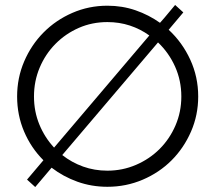

<svg xmlns="http://www.w3.org/2000/svg" viewBox="-20 -745 868 774"><path d="M49 -356Q49 -431 77.5 -497.5Q106 -564 155.5 -614Q205 -664 271.5 -693Q338 -722 413 -722Q473 -722 526.5 -703.5Q580 -685 625 -653Q643 -673 658 -691.5Q673 -710 686 -725L719 -695L660 -625Q715 -574 747 -504.5Q779 -435 779 -356Q779 -281 750 -214.5Q721 -148 671.5 -98.5Q622 -49 555 -20.5Q488 8 413 8Q349 8 292 -12.5Q235 -33 188 -69L122 9L89 -21L155 -99Q105 -149 77 -215Q49 -281 49 -356ZM231 -120Q269 -90 315 -73.5Q361 -57 413 -57Q474 -57 528.5 -80.5Q583 -104 623.5 -144.5Q664 -185 687.5 -239.5Q711 -294 711 -356Q711 -420 686 -476Q661 -532 617 -574ZM117 -356Q117 -296 138.5 -243.5Q160 -191 198 -150L582 -602Q546 -628 503.5 -642Q461 -656 413 -656Q351 -656 297.5 -632.5Q244 -609 203.5 -568Q163 -527 140 -472.5Q117 -418 117 -356Z"/></svg>

Font: Josefin Sans
Style: Regular
Weight: 400
Designer: Santiago Orozco
Foundry: Typemade
Version: Version 1.0